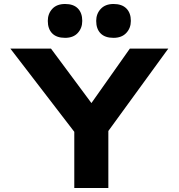

<svg xmlns="http://www.w3.org/2000/svg" viewBox="-20 -944 897 964"><path d="M353 0V-329L367 -264L32 -700H236L484 -366L397 -367L632 -700H825L515 -274L524 -337V0ZM550 -754Q507 -754 485 -776.5Q463 -799 463 -839Q463 -875 486 -899.5Q509 -924 550 -924Q592 -924 614.5 -901.5Q637 -879 637 -839Q637 -803 614 -778.5Q591 -754 550 -754ZM307 -754Q264 -754 242 -776.5Q220 -799 220 -839Q220 -875 242.5 -899.5Q265 -924 307 -924Q349 -924 371 -901.5Q393 -879 393 -839Q393 -803 370.5 -778.5Q348 -754 307 -754Z"/></svg>

Font: Lexend Giga
Style: Bold
Weight: 700
Version: Version 1.007